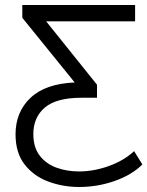

<svg xmlns="http://www.w3.org/2000/svg" viewBox="-20 -547 588 766"><path d="M296 199Q231 199 173 177.5Q115 156 78.5 109.5Q42 63 42 -11Q42 -100 101.5 -156.5Q161 -213 278 -218L69 -476V-527H519V-462H164L367 -209V-157H305Q205 -157 159 -118Q113 -79 113 -12Q113 41 138.5 74Q164 107 205.5 122Q247 137 295 137Q354 137 414 115.5Q474 94 515 56L548 109Q506 151 437.5 175Q369 199 296 199Z"/></svg>

Font: Montserrat
Style: Regular
Weight: 400
Designer: Julieta Ulanovsky
Foundry: Julieta Ulanovsky
Version: Version 9.000; ttfautohint (v1.8.4.7-5d5b)